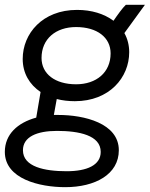

<svg xmlns="http://www.w3.org/2000/svg" viewBox="-31 -568 620 795"><path d="M279 -149C422 -149 504 -247 504 -352C504 -381 497 -408 484 -431L569 -548H490C477 -536 456 -507 439 -482C400 -511 348 -527 288 -527C145 -527 63 -429 63 -324C63 -265 91 -218 137 -187L119 -81C42 -60 -11 -12 -11 61C-11 173 133 207 239 207C363 207 461 154 461 54C461 -58 317 -92 211 -92H192L204 -158C227 -152 252 -149 279 -149ZM245 141C154 141 64 123 64 54C64 -1 121 -26 205 -26C296 -26 386 -8 386 61C386 116 329 141 245 141ZM284 -219C197 -219 141 -262 141 -328C141 -407 200 -456 284 -456C371 -456 427 -413 427 -347C427 -268 368 -219 284 -219Z"/></svg>

Font: Fixel Display 20240404
Style: Italic
Weight: 400
Italic angle: -10°
Designer: AlfaBravo + MacPaw
Foundry: Kyrylo Tkachov, Marchela Mozhyna, Serhii Makarenko, Maria Weinstein, Zakhar Kryvoshyya
Version: Version 1.211;Glyphs 3.2 (3225)